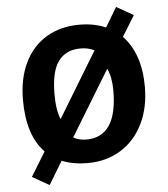

<svg xmlns="http://www.w3.org/2000/svg" viewBox="-60 -846 884 1010"><g transform="rotate(-5 382.5 -341.5)"><path d="M60.1 -347.2Q60.1 -460.9 100.6 -544.4Q141.1 -627.9 215.6 -672.4Q290 -716.8 390.1 -716.8Q468.3 -716.8 528.8 -689.9L590.8 -793L680.2 -742.2L612.8 -632.8Q657.7 -586.9 681.4 -518.6Q705.1 -450.2 705.1 -361.8Q705.1 -251 663.1 -166Q621.1 -81.1 545.2 -34.4Q469.2 12.2 370.1 12.2Q293.9 12.2 234.9 -12.2L161.1 109.9L71.8 59.1L149.9 -68.8Q60.1 -161.1 60.1 -347.2ZM228 -362.8Q228 -276.9 249 -231L399.9 -480L458 -575.2Q425.8 -592.3 384.8 -591.8Q308.1 -591.8 268.1 -537.8Q228 -483.9 228 -362.8ZM516.1 -473.1 306.2 -128.9Q335 -111.8 375 -111.8Q538.1 -111.8 538.1 -356.9Q538.1 -427.2 516.1 -473.1Z"/></g></svg>

Font: Kadwa
Style: Bold
Weight: 700
Designer: Sol Matas
Foundry: Sol Matas
Version: Version 1.001;PS 001.000;hotconv 1.0.70;makeotf.lib2.5.58329